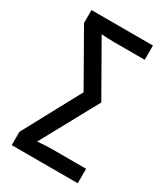

<svg xmlns="http://www.w3.org/2000/svg" viewBox="-179 -794 760 874"><g transform="rotate(30 201.0 -357.0)"><path d="M30 -70 193 -372 37 -646V-714H360V-639H202Q163 -639 132 -642L286 -372L122 -72Q172 -76 192 -76H377V0H30Z"/></g></svg>

Font: Noto Sans UI Cond
Style: Regular
Weight: 400
Width: 3
Designer: Monotype Design Team
Foundry: Monotype Imaging Inc.
Version: Version 1.001